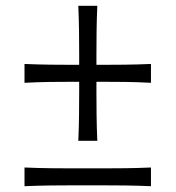

<svg xmlns="http://www.w3.org/2000/svg" viewBox="-20 -639 606 662"><path d="M250 -153.5Q252 -199 252.5 -241.8Q253 -284.5 253 -322V-357H233Q196 -357 153.2 -356.5Q110.5 -356 64.5 -353.5V-418.5Q110.5 -416.5 153.2 -416Q196 -415.5 233 -415.5H253V-450Q253 -487.5 252.5 -530.2Q252 -573 250 -619H315.5Q313.5 -573 313 -530.2Q312.5 -487.5 312.5 -450V-415.5H332Q369.5 -415.5 412.2 -416Q455 -416.5 500.5 -418.5V-353.5Q455 -356 412.2 -356.5Q369.5 -357 332 -357H312.5V-322Q312.5 -284.5 313 -241.8Q313.5 -199 315.5 -153.5ZM64.5 3V-61.5Q110.5 -59.5 153.2 -59Q196 -58.5 233 -58.5H332Q369.5 -58.5 412.2 -59Q455 -59.5 500.5 -61.5V3Q455 1 412.2 0.5Q369.5 0 332 0H233Q196 0 153.2 0.5Q110.5 1 64.5 3Z"/></svg>

Font: Commissioner Flair Light
Style: Regular
Weight: 300
Designer: Kostas Bartsokas
Foundry: Kostas Bartsokas
Version: Version 1.000; ttfautohint (v1.8.3)